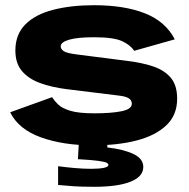

<svg xmlns="http://www.w3.org/2000/svg" viewBox="-20 -546 727 737"><path d="M338 12Q222 12 136.5 -19Q51 -50 19 -115L180 -173Q188 -160 202.5 -145.5Q217 -131 249 -121Q281 -111 342 -111Q407 -111 446.5 -119Q486 -127 486 -148Q486 -161 474.5 -168.5Q463 -176 437 -179L234 -204Q179 -211 134.5 -227Q90 -243 64.5 -273Q39 -303 39 -352Q39 -414 77.5 -452.5Q116 -491 184.5 -508.5Q253 -526 341 -526Q457 -526 536 -495Q615 -464 651 -395L495 -351Q480 -374 447.5 -388.5Q415 -403 341 -403Q277 -403 245 -393.5Q213 -384 213 -368Q213 -358 224 -350Q235 -342 275 -337L463 -313Q524 -306 568 -291Q612 -276 636 -247Q660 -218 660 -167Q660 -104 618 -64.5Q576 -25 503.5 -6.5Q431 12 338 12ZM343 171Q292 171 263.5 169Q235 167 203 164V92Q233 96 266.5 99Q300 102 329.5 102Q359 102 377.5 98.5Q396 95 396 87Q396 82 389 78.5Q382 75 357.5 71.5Q333 68 279 65L283 -2H392V20Q454 27 492 45Q530 63 530 95Q530 132 481 151.5Q432 171 343 171Z"/></svg>

Font: Special Gothic Extended Bold
Style: Regular
Weight: 700
Width: 7
Designer: Alistair McCready
Foundry: Monolith
Version: Version 1.000; ttfautohint (v1.8.4.7-5d5b)